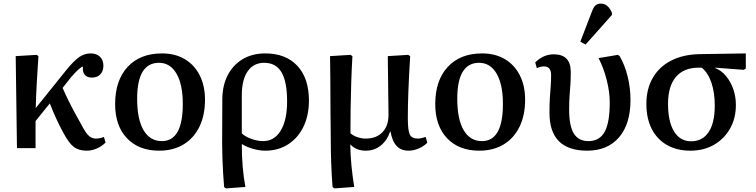

<svg xmlns="http://www.w3.org/2000/svg" viewBox="-20 -821 4192 1064"><path d="M461 14Q417 14 390 -6Q363 -26 334 -80Q322 -101 307 -131.5Q292 -162 278.5 -193.5Q265 -225 256 -248L177 -150V0H74L67 -510L183 -517L193 -510Q188 -435 184 -365.5Q180 -296 178 -222L346 -431Q389 -484 418.5 -504.5Q448 -525 482 -525Q515 -525 534 -506.5Q553 -488 553 -457Q553 -427 536 -409Q519 -391 489 -391Q462 -391 449 -407.5Q436 -424 440 -452Q431 -451 413 -434.5Q395 -418 373 -392L327 -334Q341 -301 363.5 -255.5Q386 -210 426 -139Q444 -104 457.5 -85.5Q471 -67 484 -60Q497 -53 513 -53Q532 -53 556 -62L565 -31Q544 -10 516.5 2Q489 14 461 14Z M862 14Q749 14 683.5 -55Q618 -124 618 -244Q618 -375 687 -450Q756 -525 878 -525Q950 -525 1003.5 -493.5Q1057 -462 1086.5 -404Q1116 -346 1116 -268Q1116 -182 1085 -118.5Q1054 -55 997 -20.5Q940 14 862 14ZM877 -39Q993 -39 993 -245Q993 -353 958 -413Q923 -473 861 -473Q740 -473 740 -274Q740 -160 775.5 -99.5Q811 -39 877 -39Z M1233 223 1222 216Q1219 181 1216.5 139Q1214 97 1212.5 54.5Q1211 12 1211 -24L1212 -268Q1212 -346 1241.5 -403.5Q1271 -461 1324.5 -493Q1378 -525 1450 -525Q1564 -525 1628 -456Q1692 -387 1692 -264Q1692 -181 1661.5 -118.5Q1631 -56 1576.5 -21Q1522 14 1450 14Q1417 14 1381 3.5Q1345 -7 1322 -22H1320Q1320 112 1340 215ZM1438 -39Q1500 -39 1535.5 -97Q1571 -155 1571 -259Q1571 -368 1540 -420.5Q1509 -473 1444 -473Q1385 -473 1352.5 -426Q1320 -379 1320 -292V-82Q1338 -64 1372.5 -51.5Q1407 -39 1438 -39Z M1834 223 1823 216Q1818 152 1815.5 84.5Q1813 17 1813 -47Q1813 -67 1812.5 -106Q1812 -145 1811.5 -195Q1811 -245 1811 -296.5Q1811 -348 1810.5 -393.5Q1810 -439 1809.5 -470.5Q1809 -502 1809 -510L1922 -517L1933 -510Q1929 -443 1926.5 -367Q1924 -291 1923 -217.5Q1922 -144 1922 -83Q1935 -70 1959 -61.5Q1983 -53 2007 -53Q2065 -53 2099 -88Q2133 -123 2133 -184Q2133 -195 2132.5 -227.5Q2132 -260 2131.5 -303Q2131 -346 2130.5 -389.5Q2130 -433 2129.5 -465.5Q2129 -498 2129 -510L2242 -517L2253 -510Q2246 -394 2243 -312.5Q2240 -231 2240 -167Q2240 -98 2251 -75.5Q2262 -53 2296 -53Q2311 -53 2339 -62L2348 -30Q2328 -10 2300 2Q2272 14 2244 14Q2203 14 2178.5 -11.5Q2154 -37 2144 -92H2142Q2125 -42 2089.5 -14Q2054 14 2007 14Q1955 14 1923 -19H1921Q1923 93 1943 215Z M2636 14Q2523 14 2457.5 -55Q2392 -124 2392 -244Q2392 -375 2461 -450Q2530 -525 2652 -525Q2724 -525 2777.5 -493.5Q2831 -462 2860.5 -404Q2890 -346 2890 -268Q2890 -182 2859 -118.5Q2828 -55 2771 -20.5Q2714 14 2636 14ZM2651 -39Q2767 -39 2767 -245Q2767 -353 2732 -413Q2697 -473 2635 -473Q2514 -473 2514 -274Q2514 -160 2549.5 -99.5Q2585 -39 2651 -39Z M3234 14Q3025 14 3025 -196Q3025 -244 3027 -277Q3029 -310 3031.5 -339.5Q3034 -369 3034 -405Q3034 -453 2995 -453Q2974 -453 2955 -443L2946 -475Q2991 -520 3049 -520Q3143 -520 3143 -422Q3143 -383 3141 -353.5Q3139 -324 3136.5 -292Q3134 -260 3134 -213Q3134 -123 3160 -81Q3186 -39 3241 -39Q3302 -39 3330.5 -90Q3359 -141 3359 -253Q3359 -312 3342 -378.5Q3325 -445 3297 -499L3404 -517L3414 -510Q3443 -460 3458.5 -396Q3474 -332 3474 -267Q3474 -134 3410.5 -60Q3347 14 3234 14ZM3225 -574 3196 -590 3259 -754Q3269 -781 3280 -791Q3291 -801 3310 -801Q3349 -801 3371 -751V-738Z M3806 14Q3731 14 3676 -17.5Q3621 -49 3591.5 -107Q3562 -165 3562 -245Q3562 -328 3597.5 -389.5Q3633 -451 3699 -485Q3765 -519 3856 -521L4113 -525V-441L4102 -434L3943 -446V-444Q3977 -431 4003 -400Q4029 -369 4043.5 -327.5Q4058 -286 4058 -239Q4058 -165 4025.5 -108Q3993 -51 3936.5 -18.5Q3880 14 3806 14ZM3810 -38Q3873 -38 3907 -89Q3941 -140 3941 -235Q3941 -308 3922.5 -362.5Q3904 -417 3869 -446H3852Q3769 -446 3725.5 -394.5Q3682 -343 3682 -245Q3682 -147 3715.5 -92.5Q3749 -38 3810 -38Z"/></svg>

Font: Literata 36pt Medium
Style: Regular
Weight: 500
Designer: Latin by Veronika Burian and Jose Scaglione. Greek by Irene Vlachou. Cyrillic by Vera Evstafieva.
Foundry: TypeTogether
Version: Version 3.002